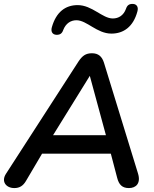

<svg xmlns="http://www.w3.org/2000/svg" viewBox="-24 -949 785 977"><path d="M49 8C76 8 94 -4 108 -28L190 -167H540L572 -45C581 -9 598 8 632 8C668 8 694 -16 678 -67L505 -630C495 -662 476 -678 444 -678C412 -678 395 -665 376 -637L6 -64C-19 -25 7 8 49 8ZM433 -563 515 -261H246ZM262 -772C282 -771 292 -779 298 -797C311 -830 336 -846 365 -846C418 -846 469 -778 543 -778C605 -778 654 -813 675 -890C682 -914 671 -928 653 -929C633 -930 623 -922 617 -904C605 -871 580 -855 550 -855C497 -855 445 -923 371 -923C309 -923 262 -888 240 -811C233 -787 244 -773 262 -772Z"/></svg>

Font: SN Pro Semibold
Style: Italic
Weight: 600
Italic angle: -9°
Designer: Tobias Whetton
Foundry: Supernotes
Version: Version 1.001;Glyphs 3.2 (3249)